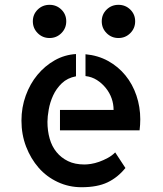

<svg xmlns="http://www.w3.org/2000/svg" viewBox="-20 -784 688 808"><path d="M339.8 -555.7Q392.6 -550.8 435.1 -527.3Q477.5 -503.9 507.8 -466.8Q538.1 -429.7 554.2 -381.8Q570.3 -334 570.3 -282.2Q570.3 -258.8 567.4 -235.4H232.4V-321.3H458Q458 -346.7 449.7 -370.1Q441.4 -393.6 425.3 -413.6Q409.2 -433.6 387.7 -447.3Q366.2 -460.9 339.8 -463.9ZM335.9 -91.8Q346.7 -91.8 362.8 -94.2Q378.9 -96.7 397 -103Q415 -109.4 433.1 -119.1Q451.2 -128.9 464.8 -142.6L507.8 -77.1Q475.6 -37.1 432.6 -16.6Q389.6 3.9 323.2 3.9Q269.5 3.9 222.7 -18.1Q175.8 -40 142.6 -78.1Q109.4 -116.2 89.8 -167Q70.3 -217.8 70.3 -276.4Q70.3 -332 88.4 -381.8Q106.4 -431.6 137.7 -469.2Q168.9 -506.8 210.4 -530.3Q252 -553.7 299.8 -556.6V-462.9Q263.7 -456.1 240.2 -433.6Q216.8 -411.1 203.6 -382.3Q190.4 -353.5 185.1 -323.2Q179.7 -293 179.7 -271.5Q179.7 -233.4 189 -200.7Q198.2 -168 217.8 -144Q237.3 -120.1 266.1 -106Q294.9 -91.8 335.9 -91.8ZM548.8 -694.3Q548.8 -665 528.3 -644.5Q507.8 -624 478.5 -624Q449.2 -624 428.7 -644.5Q408.2 -665 408.2 -694.3Q408.2 -723.6 428.7 -743.7Q449.2 -763.7 478.5 -763.7Q507.8 -763.7 528.3 -743.7Q548.8 -723.6 548.8 -694.3ZM258.8 -694.3Q258.8 -665 238.3 -644.5Q217.8 -624 188.5 -624Q159.2 -624 138.7 -644.5Q118.2 -665 118.2 -694.3Q118.2 -723.6 138.7 -743.7Q159.2 -763.7 188.5 -763.7Q217.8 -763.7 238.3 -743.7Q258.8 -723.6 258.8 -694.3Z"/></svg>

Font: Allerta Stencil
Style: Regular
Weight: 400
Designer: Matt McInerney
Foundry: Matt McInerney
Version: Version 1.02